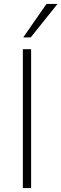

<svg xmlns="http://www.w3.org/2000/svg" viewBox="-20 -955 312 975"><path d="M96 0V-705H138V0ZM98 -765 216 -935H272L136 -765Z"/></svg>

Font: Nunito Sans 12pt ExtraLight
Style: Regular
Weight: 200
Designer: Vernon Adams
Foundry: Vernon Adams
Version: Version 3.101;gftools[0.9.27]